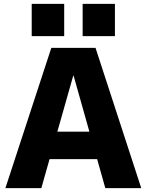

<svg xmlns="http://www.w3.org/2000/svg" viewBox="-20 -979 763 999"><path d="M8 0 247 -730H477L715 0H528L363 -585H361L195 0ZM164 -151V-294H559V-151ZM410 -791V-959H578V-791ZM145 -791V-959H314V-791Z"/></svg>

Font: M PLUS 1 Thin ExtraBold
Style: Regular
Weight: 800
Version: Version 1.001